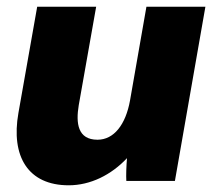

<svg xmlns="http://www.w3.org/2000/svg" viewBox="-20 -540 636 573"><path d="M185 13C250 13 312 -18 359 -68C357 -45 356 -16 357 0H502L593 -520H417L368 -240C355 -168 320 -123 271 -123C212 -123 206 -172 215 -226L267 -520H91L35 -203C12 -73 64 13 185 13Z"/></svg>

Font: Fixel Text 20240404 ExtraBold
Style: Italic
Weight: 800
Width: 4
Italic angle: -10°
Designer: AlfaBravo + MacPaw
Foundry: Kyrylo Tkachov, Marchela Mozhyna, Serhii Makarenko, Maria Weinstein, Zakhar Kryvoshyya
Version: Version 1.211;Glyphs 3.2 (3225)